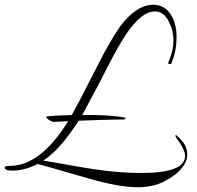

<svg xmlns="http://www.w3.org/2000/svg" viewBox="-112 -672 829 808"><path d="M469 116Q388 116 257 78Q157 49 104.5 34Q52 19 47 18Q21 31 -6 38.5Q-33 46 -61 46Q-92 46 -92 33Q-92 26 -70 26Q58 26 175 -162Q118 -159 114 -159H115Q115 -159 115 -159Q115 -159 114 -159Q111 -159 107 -161Q103 -163 96 -166Q84 -174 82 -181Q83 -181 83 -181.5Q83 -182 84 -182Q115 -186 190 -188Q214 -229 296 -391Q325 -449 349.5 -491Q374 -533 393 -560Q462 -652 533 -652Q582 -652 609 -607Q631 -570 631 -517Q631 -486 625.5 -458.5Q620 -431 609 -405Q608 -402 602 -402Q596 -402 596 -408Q596 -409 596.5 -410Q597 -411 598 -413Q618 -459 618 -502Q618 -544 599 -580Q578 -624 540 -624Q484 -624 421 -531Q389 -485 340 -389Q323 -355 296.5 -304.5Q270 -254 234 -188Q294 -189 338 -186Q382 -183 410 -178Q416 -177 416 -174Q416 -169 406 -169Q366 -169 319.5 -167.5Q273 -166 219 -164Q182 -106 145 -63.5Q108 -21 70 4Q122 12 173 21.5Q224 31 276 39Q334 48 386 52Q438 56 482 56Q667 56 667 -16Q667 -36 647 -67Q626 -96 626 -101Q626 -103 628 -103Q632 -103 641 -93Q676 -61 676 -22Q676 23 622 65Q600 81 576 93Q552 105 526 110Q499 116 469 116Z"/></svg>

Font: Ruthie
Style: Regular
Weight: 400
Designer: Robert E. Leuschke
Foundry: Robert E. Leuschke
Version: Version 1.012